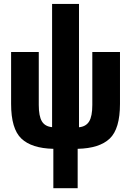

<svg xmlns="http://www.w3.org/2000/svg" viewBox="-20 -750 648 979"><path d="M252 209.5H376V8.8Q487.3 6.3 539.6 -43.5Q591.8 -93.3 591.8 -220.2V-484.9H450.7V-214.8Q450.7 -157.2 434.6 -130.9Q418.5 -104.5 382.8 -101.1V-730H245.6V-101.6Q209.5 -105 193.6 -131.3Q177.7 -157.7 177.7 -214.8V-484.9H36.6V-220.2Q36.6 -93.3 88.9 -43.5Q141.1 6.3 252 8.8Z"/></svg>

Font: Roboto Flex
Style: wght 700 wdth 25 opsz 34 GRAD 0.00 slnt 0.00 XTRA 468 XOPQ 96 YOPQ 79 YTLC 514 YTUC 712 YTAS 750 YTDE -203.00 YTFI 738
Weight: 700
Width: 1
Designer: Berlow after Robertson
Foundry: Google
Version: Version 3.100